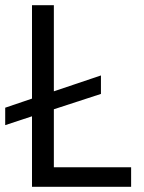

<svg xmlns="http://www.w3.org/2000/svg" viewBox="-27 -718 555 738"><path d="M477 0H96V-271L-7 -237V-304L96 -339V-698H180V-367L361 -428V-357L180 -298V-75H477Z"/></svg>

Font: IBM Plex Sans Thai Looped
Style: Regular
Weight: 400
Designer: Mike Abbink, Paul van der Laan, Pieter van Rosmalen, Ben Mitchell, Mark Frömberg
Foundry: Bold Monday
Version: Version 1.1